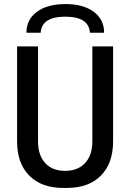

<svg xmlns="http://www.w3.org/2000/svg" viewBox="-20 -914 640 944"><path d="M291 10Q184 10 124 -50.5Q64 -111 64 -219V-686H167V-219Q167 -151 202 -112.5Q237 -74 300 -74Q363 -74 398.5 -112.5Q434 -151 434 -219V-686H536V-219Q536 -111 476 -50.5Q416 10 309 10ZM110 -753Q110 -818 161.5 -856Q213 -894 302 -894Q390 -894 441 -856Q492 -818 492 -753H422Q417 -832 301 -832Q185 -832 180 -753Z"/></svg>

Font: Chivo Mono
Style: Regular
Weight: 400
Monospace: yes
Designer: Hector Gatti
Foundry: Omnibus-Type
Version: Version 1.008; ttfautohint (v1.8.4.7-5d5b)